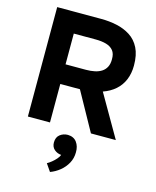

<svg xmlns="http://www.w3.org/2000/svg" viewBox="-143 -805 975 1200"><g transform="rotate(15 344.5 -204.5)"><path d="M75 0V-708H360Q413 -708 461.5 -697.5Q510 -687 549 -662Q588 -637 610.5 -592.5Q633 -548 633 -479Q633 -428 616 -387Q599 -346 566 -317Q533 -288 487 -272L644 0H483L345 -249H218V0ZM218 -376H350Q381 -376 406.5 -381.5Q432 -387 450.5 -399Q469 -411 479.5 -431Q490 -451 490 -480Q491 -517 474.5 -537.5Q458 -558 428.5 -566.5Q399 -575 359 -575H218ZM298 299 265 251Q278 244 293.5 231.5Q309 219 321.5 204.5Q334 190 338 178Q312 176 293 159.5Q274 143 274 114Q274 80 296 63Q318 46 347 46Q385 47 404.5 73.5Q424 100 423 139Q423 177 405.5 209Q388 241 359.5 264Q331 287 298 299Z"/></g></svg>

Font: Onest
Style: Bold
Weight: 700
Designer: Dmitri Voloshin, Andrey Kudryavtsev
Foundry: Dmitri Voloshin, Andrey Kudryavtsev
Version: Version 1.000;gftools[0.9.33]